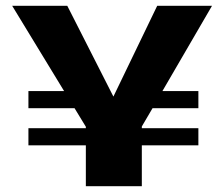

<svg xmlns="http://www.w3.org/2000/svg" viewBox="-20 -642 773 662"><path d="M664 -328V-269H506L469 -206V-200H664V-141H469V0H276V-141H78V-200H276V-205L237 -269H78V-328H201L22 -622H212L371 -309L522 -622H711L540 -328Z"/></svg>

Font: Sarpanch ExtraBold
Style: Regular
Weight: 800
Designer: Manushi Parikh (Devanagari and Latin), Jyotish Sonowal (Devanagari)
Foundry: Indian Type Foundry
Version: Version 2.004;PS 1.0;hotconv 1.0.78;makeotf.lib2.5.61930; tt